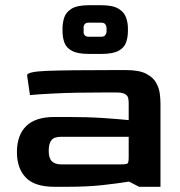

<svg xmlns="http://www.w3.org/2000/svg" viewBox="-20 -717 691 737"><path d="M189 0Q113 0 79 -35.5Q45 -71 45 -133Q45 -198 80.5 -233Q116 -268 189 -268H240Q315 -268 375 -264Q435 -260 474 -256V-322Q474 -331 472 -340.5Q470 -350 460 -356Q450 -362 426 -362H376Q267 -362 194 -358.5Q121 -355 95 -352L84 -428Q84 -442 160 -445Q236 -448 414 -448H464Q514 -448 541 -434Q568 -420 579.5 -399Q591 -378 593.5 -356.5Q596 -335 596 -320V0H514L475 -20Q433 -13 374 -6.5Q315 0 239 0ZM215 -86H444Q466 -86 470 -90Q474 -94 474 -115V-192H215Q188 -192 177.5 -179Q167 -166 167 -138Q167 -110 179 -98Q191 -86 215 -86ZM322 -510Q278 -510 256 -522Q234 -534 227 -554Q220 -574 220 -598V-609Q220 -629 226.5 -649.5Q233 -670 254.5 -683.5Q276 -697 322 -697H369Q413 -697 435 -683.5Q457 -670 464 -649.5Q471 -629 471 -609V-598Q471 -574 464 -554Q457 -534 435 -522Q413 -510 369 -510ZM321 -576H369Q380 -576 384.5 -582.5Q389 -589 389 -596V-610Q389 -617 384.5 -623.5Q380 -630 369 -630H321Q309 -630 304.5 -623.5Q300 -617 301 -610V-596Q300 -589 304.5 -582.5Q309 -576 321 -576Z"/></svg>

Font: Goldman
Style: Regular
Weight: 400
Designer: Jaikishan Patel
Version: Version 1.000; ttfautohint (v1.8.3)